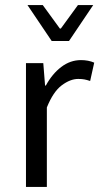

<svg xmlns="http://www.w3.org/2000/svg" viewBox="-20 -734 390 754"><path d="M82 -486H150L157 -398H160Q185 -444 220.5 -471Q256 -498 298 -498Q327 -498 350 -488L334 -416Q322 -420 312 -422Q302 -424 287 -424Q256 -424 222.5 -399Q189 -374 164 -312V0H82ZM88 -714H148L215 -622H219L286 -714H346L251 -573H183Z"/></svg>

Font: Myanmar Sanpya
Style: Regular
Weight: 400
Designer: Danh Hong
Foundry: Google Inc.
Version: Version 2.00 November 22, 2015